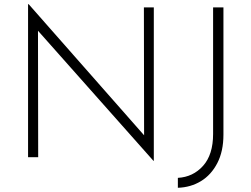

<svg xmlns="http://www.w3.org/2000/svg" viewBox="-20 -745 1192 910"><path d="M707 17 147 -614 160 -624 161 0H113V-725H116L676 -89L663 -85L662 -710H709V17ZM1039 -107Q1039 -28 1010 28Q981 84 932.5 113.5Q884 143 823 145V98Q895 94 942.5 41Q990 -12 990 -110V-710H1039Z"/></svg>

Font: Josefin Sans Thin Light
Style: Regular
Weight: 300
Version: Version 2.000